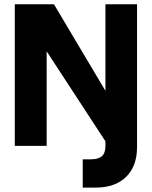

<svg xmlns="http://www.w3.org/2000/svg" viewBox="-20 -670 697 882"><path d="M464.3 -650.5V-252.9L227.8 -650.5H48V0H194.3V-434.2L464.3 -20.9V0.4Q464.3 32.9 448.3 47.3Q432.3 61.8 397.7 61.8H360V191.8H419.2Q508.9 191.8 559.2 142.6Q609.5 93.5 609.5 5.9V-650.5Z"/></svg>

Font: Overused Grotesk Light
Style: Regular
Weight: 300
Designer: RandomMaerks
Version: Version 0.005